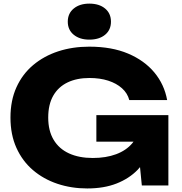

<svg xmlns="http://www.w3.org/2000/svg" viewBox="-20 -1024 1004 1060"><path d="M838 -324.8Q835.2 -257.2 810.7 -195.7Q786.2 -134.2 739.7 -86.3Q693.2 -38.4 623.8 -11Q554.4 16.4 461.6 16.4Q373.8 16.4 296.9 -9.4Q220 -35.2 161.7 -85.1Q103.4 -135 70.6 -207.9Q37.8 -280.8 37.8 -375Q37.8 -469.2 70.8 -542.1Q103.8 -615 163.2 -664.9Q222.6 -714.8 301.4 -740.6Q380.2 -766.4 472.8 -766.4Q596.8 -766.4 686.9 -728.3Q777 -690.2 832.1 -624Q887.2 -557.8 902.8 -471.4H693.8Q684 -509.4 653.5 -536.7Q623 -564 577.4 -578.7Q531.8 -593.4 473.6 -593.4Q403.6 -593.4 352.6 -568.7Q301.6 -544 273.9 -495.6Q246.2 -447.2 246.2 -375Q246.2 -302.2 276.1 -252.2Q306 -202.2 361.3 -177Q416.6 -151.8 492 -151.8Q565 -151.8 620.8 -172.5Q676.6 -193.2 710.1 -232.9Q743.6 -272.6 749 -329.2ZM512 -242V-388.2H909.6V0H763L733.8 -296.6L773.2 -242ZM473.2 -805.2Q420.2 -805.2 387.2 -832Q354.2 -858.8 354.2 -904.4Q354.2 -950 387.2 -977Q420.2 -1004 473.2 -1004Q527.6 -1004 560.1 -977Q592.6 -950 592.6 -904.4Q592.6 -858.8 560.1 -832Q527.6 -805.2 473.2 -805.2Z"/></svg>

Font: Unbounded
Style: Regular
Weight: 400
Designer: Luke Prowse, Jean-Baptiste Morizot, Fátima Lázaro, Florian Runge
Foundry: NaN
Version: Version 1.701;gftools[0.9.28.dev5+ged2979d]